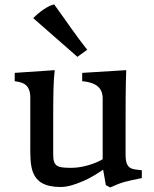

<svg xmlns="http://www.w3.org/2000/svg" viewBox="-20 -823 689 860"><path d="M115.7 -180.7C115.7 -83 107.9 14.6 251.5 14.6C288.1 14.6 324.7 -1 336.4 -5.4C388.2 -24.4 441.9 -63 441.9 -63L454.1 6.3L473.6 16.6C527.8 -8.3 546.9 -11.2 615.2 -25.4V-60.5C574.2 -65.9 542.5 -60.5 542.5 -129.4V-260.3C542.5 -336.9 542.5 -439.5 545.4 -508.8L348.1 -496.6V-459.5C401.4 -454.1 439.9 -436 439.9 -382.3V-109.9C410.6 -91.8 352.5 -71.3 300.8 -71.3C237.8 -71.3 218.3 -75.7 218.3 -130.9V-260.3C218.3 -415 219.2 -455.1 225.1 -508.8L45.9 -496.6V-459.5C70.3 -454.6 114.7 -453.6 115.7 -388.2ZM326.7 -568.4 370.6 -600.1C319.3 -664.6 272.5 -734.9 222.7 -803.2C195.3 -798.3 152.3 -766.6 128.9 -741.7Z"/></svg>

Font: Donegal One
Style: Regular
Weight: 400
Designer: Gary Lonergan
Foundry: Sorkin Type Co.
Version: Version 1.004